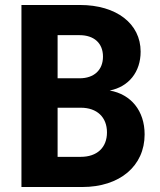

<svg xmlns="http://www.w3.org/2000/svg" viewBox="-20 -750 640 770"><path d="M420 -387C496 -402 544 -461 544 -543C544 -655 447 -730 301 -730H66V0H310C460 0 560 -84 560 -211C560 -306 505 -372 420 -387ZM299 -609C357 -609 393 -577 393 -523C393 -469 357 -436 299 -436H211V-609ZM211 -121V-318H304C369 -318 409 -280 409 -219C409 -158 369 -121 304 -121Z"/></svg>

Font: Tekne LDO ExtraBold
Style: Regular
Weight: 800
Monospace: yes
Designer: Alessio Laiso, Mario Rullo, Paolo Rosset
Foundry: Alessio Laiso
Version: Version 1.000;hotconv 1.0.109;makeotfexe 2.5.65596